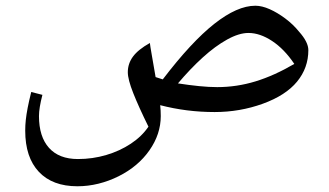

<svg xmlns="http://www.w3.org/2000/svg" viewBox="-20 -391 1148 670"><path d="M250 259Q163 259 115.5 208.5Q68 158 68 65Q68 46 70 27.5Q72 9 76.5 -14.5Q81 -38 89 -70L128 -60Q116 -14 116 14Q116 86 151 125Q186 164 252 164Q303 164 350.5 150Q398 136 436.5 110.5Q475 85 498 51Q464 -18 445 -66Q426 -114 426 -139Q426 -169 444 -193.5Q462 -218 503 -241Q504 -231 509.5 -200Q515 -169 523 -122L548 -114Q648 -245 728 -308Q808 -371 871 -371Q894 -371 921 -359Q948 -347 975.5 -326.5Q1003 -306 1024 -280Q1056 -244 1056 -216Q1056 -154 1016.5 -106Q977 -58 897 -29Q817 0 729 0Q680 0 632.5 -6Q585 -12 539 -24Q540 -15 540.5 -5.5Q541 4 541 14Q541 77 501.5 133.5Q462 190 394 224Q360 241 323.5 250Q287 259 250 259ZM738 -87Q806 -87 871.5 -107Q937 -127 1007 -168Q972 -220 929.5 -248Q887 -276 847 -276Q814 -276 772.5 -253Q731 -230 687.5 -190.5Q644 -151 601 -100Q640 -94 674.5 -90.5Q709 -87 738 -87Z"/></svg>

Font: Noto Naskh Arabic Medium
Style: Regular
Weight: 500
Designer: Monotype Design Team, David Williams, Mohamad Dakak and Nizar Qandah
Foundry: Monotype Imaging Inc.
Version: Version 2.016